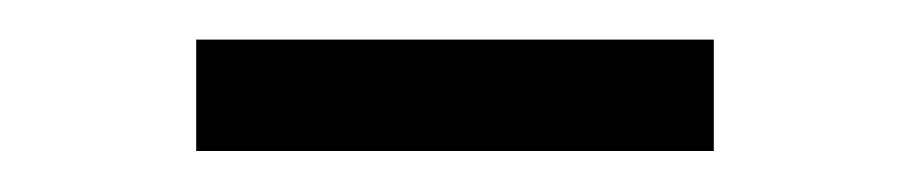

<svg xmlns="http://www.w3.org/2000/svg" viewBox="-20 -826 455 96"><path d="M336.9 -750.5H78.1V-806.2H336.9Z"/></svg>

Font: X Company
Style: Regular
Weight: 400
Designer: GGBotNet
Foundry: GGBotNet
Version: 0.90